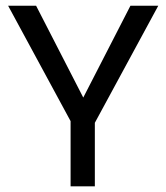

<svg xmlns="http://www.w3.org/2000/svg" viewBox="-20 -660 589 680"><path d="M315.9 0H230V-231L8.8 -639.6H107.9L274.9 -314.5L441.9 -639.6H540.5L315.9 -225.1Z"/></svg>

Font: Yantramanav
Style: Regular
Weight: 400
Version: Version 1.001;PS 1.0;hotconv 1.0.72;makeotf.lib2.5.5900; ttf